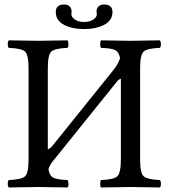

<svg xmlns="http://www.w3.org/2000/svg" viewBox="-20 -825 750 847"><path d="M407.2 -762.2Q407.2 -765.1 406.5 -769.5Q405.8 -773.9 405.8 -774.9Q405.8 -787.1 414.3 -796.1Q422.9 -805.2 439 -805.2Q476.1 -805.2 476.1 -772Q476.1 -734.9 439.9 -715.8Q403.8 -696.8 350.8 -696.8Q297.9 -696.8 262 -715.8Q226.1 -734.9 226.1 -772Q226.1 -805.2 263.2 -805.2Q279.3 -805.2 287.6 -796.1Q295.9 -787.1 295.9 -774.9Q295.9 -773.9 295.4 -769.5Q294.9 -765.1 294.9 -762.2Q294.9 -749 311 -738.5Q327.1 -728 351.1 -728Q375 -728 391.1 -738.5Q407.2 -749 407.2 -762.2ZM598.1 -122.1Q598.1 -62 613.5 -47.6Q628.9 -33.2 685.1 -30.8Q689.9 -25.9 689.9 -13.9Q689.9 -2 685.1 2Q595.2 0 556.2 0Q516.1 0 425.8 2Q421.9 -2 421.9 -13.9Q421.9 -25.9 425.8 -30.8Q481.9 -32.7 497.6 -47.4Q513.2 -62 513.2 -122.1V-478Q503.9 -475.1 495.6 -464.8L222.2 -125Q220.2 -122.6 214.1 -115.2Q208 -107.9 205.8 -104.5Q203.6 -101.1 200 -94Q196.3 -86.9 193.8 -78.1Q198.7 -48.8 215.8 -40.8Q232.9 -32.7 277.8 -30.8Q281.7 -25.9 282 -13.9Q282.2 -2 277.8 2Q188 0 148.9 0Q108.9 0 19 2Q14.2 -2 14.2 -13.9Q14.2 -25.9 19 -30.8Q75.2 -32.7 90.6 -47.4Q106 -62 106 -122.1V-522.9Q106 -583 90.6 -597.4Q75.2 -611.8 19 -613.8Q14.2 -617.7 14.2 -629.9Q14.2 -642.1 19 -647Q113.3 -645 147.9 -645Q189.9 -645 277.8 -647Q281.7 -642.1 282 -630.1Q282.2 -618.2 277.8 -613.8Q221.7 -611.8 206.3 -597.4Q190.9 -583 190.9 -522.9V-167Q198.2 -167.5 208.5 -178.2L483.4 -520Q500 -540.5 509.8 -568.4Q504.4 -596.2 487.5 -604.2Q470.7 -612.3 425.8 -613.8Q421.9 -617.7 421.9 -629.9Q421.9 -642.1 425.8 -647Q520 -645 555.2 -645Q597.2 -645 685.1 -647Q689.9 -642.1 689.9 -630.1Q689.9 -618.2 685.1 -613.8Q628.9 -611.8 613.5 -597.4Q598.1 -583 598.1 -522.9Z"/></svg>

Font: Linux Libertine
Style: Regular
Weight: 400
Designer: Philipp H. Poll
Foundry: Philipp H. Poll
Version: Version 5.3.0 ; ttfautohint (v0.9)